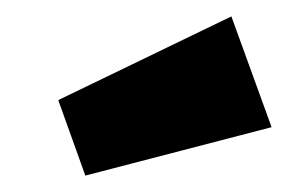

<svg xmlns="http://www.w3.org/2000/svg" viewBox="-20 -800 351 234"><path d="M51 -678 262 -780 311 -645 84 -586Z"/></svg>

Font: Unlock
Style: Regular
Weight: 400
Designer: Eduardo Rodriguez Tunni
Foundry: Eduardo Rodriguez Tunni
Version: Version 1.003; ttfautohint (v1.8.4.7-5d5b);gftools[0.9.23]